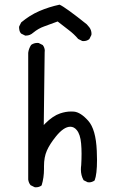

<svg xmlns="http://www.w3.org/2000/svg" viewBox="-20 -799 540 831"><path d="M170.4 -67.4V-79.6Q170.4 -119.1 182.9 -147.2Q195.3 -175.3 221.7 -208Q255.9 -250.5 284.2 -250.5Q300.3 -250.5 312 -236.3Q327.6 -217.8 331.1 -177.7Q333 -156.7 333 -133.3Q333 -109.9 331.5 -84.5Q330.1 -74.7 330.1 -65.4Q330.1 -39.6 341.8 -19L359.4 -10.3Q362.3 -9.8 366.7 -9.8Q371.1 -9.8 377.4 -11.7Q383.8 -13.7 389.6 -18.1Q399.9 -44.9 399.9 -106.4Q399.9 -124.5 398.9 -146Q395 -239.3 361.8 -276.4Q329.1 -313 300.3 -315.9Q293.9 -316.4 287.6 -316.4Q264.6 -316.4 240.2 -308.1Q209.5 -297.9 176.8 -265.6L169.4 -257.8L173.3 -572.8Q173.8 -575.7 173.8 -580.1Q173.8 -584.5 171.9 -591.1Q169.9 -597.7 165 -604L147.5 -612.8Q145 -613.3 142.6 -613.3Q126.5 -613.3 114.7 -604.5Q104 -587.9 102.1 -570.3V-22Q104 -7.8 112.3 2.4L129.9 11.2Q132.3 11.7 134.8 11.7Q149.9 11.7 160.2 3.4Q170.4 -29.8 170.4 -67.4ZM340.8 -621.1Q356.4 -621.1 366.7 -629.9L375.5 -647.5Q376 -649.9 376 -652.3Q376 -668.5 366.7 -680.7L355.5 -693.8Q263.2 -767.6 237.8 -778.8Q191.9 -769 150.1 -751Q108.4 -732.9 71.8 -702.1L63 -684.6Q62.5 -681.6 62.5 -678.7Q62.5 -675.8 63.5 -671.4Q64.5 -661.6 71.3 -653.8L88.9 -645Q90.8 -645 92.8 -645Q109.9 -645 124 -657.7Q124 -657.7 124 -657.7Q146 -675.8 170.9 -684.6Q195.8 -693.4 229.5 -706.1Q253.4 -687 276.9 -669.4Q300.3 -651.9 318.4 -630.4L335.9 -621.6Q338.4 -621.1 340.8 -621.1Z"/></svg>

Font: Bakudai
Style: Light
Weight: 300
Version: Version 1.48